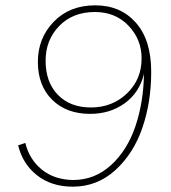

<svg xmlns="http://www.w3.org/2000/svg" viewBox="-20 -690 640 720"><path d="M253 10Q173 10 119 -32.5Q65 -75 48 -145L75 -154Q90 -92 137 -54Q184 -16 254 -15Q335 -15 396 -70.5Q457 -126 487.5 -215.5Q518 -305 520 -413Q503 -343 448 -303Q393 -263 318 -263Q229 -263 175.5 -316Q122 -369 122 -458Q122 -547 181.5 -608.5Q241 -670 337 -670Q432 -670 489.5 -605Q547 -540 547 -421Q547 -306 513.5 -209.5Q480 -113 412 -51.5Q344 10 253 10ZM321 -287Q401 -287 456 -339.5Q511 -392 511 -471Q511 -542 462 -593.5Q413 -645 336 -645Q253 -645 202 -592.5Q151 -540 151 -462Q151 -382 197 -334.5Q243 -287 321 -287Z"/></svg>

Font: Elaine Sans ExtraLight
Style: Italic
Weight: 275
Italic angle: -13°
Designer: Wei Huang
Foundry: Wei Huang
Version: Version 2.001;December 24, 2019;FontCreator 12.0.0.2547 64-b